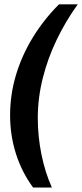

<svg xmlns="http://www.w3.org/2000/svg" viewBox="-20 -706 378 884"><path d="M132.5 157.5Q80.5 87 53.5 2.2Q26.5 -82.5 26.5 -175.5Q26.5 -271 53.8 -361.5Q81 -452 131.5 -534.2Q182 -616.5 251.5 -686H338Q283 -610 241.5 -524Q200 -438 177 -346.5Q154 -255 154 -162.5Q154 -77 171.2 6.8Q188.5 90.5 219 157.5Z"/></svg>

Font: Chivo Medium
Style: Italic
Weight: 500
Italic angle: -8.05°
Designer: Hector Gatti
Foundry: Omnibus-Type
Version: Version 2.002